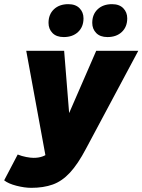

<svg xmlns="http://www.w3.org/2000/svg" viewBox="-84 -714 684 922"><path d="M66 188Q34 188 -5 178Q-44 168 -64 152L1 28Q21 36 42 40Q63 44 77 44Q89 44 99 42.5Q109 41 118 38Q127 35 134 31L42 -470H224L248 -171L378 -470H580L329 0Q290 74 252 115Q214 156 169.5 172Q125 188 66 188ZM432 -536Q397 -536 378 -555.5Q359 -575 359 -604Q359 -645 385 -669.5Q411 -694 454 -694Q489 -694 508 -674.5Q527 -655 527 -626Q527 -585 501 -560.5Q475 -536 432 -536ZM222 -536Q187 -536 168 -555.5Q149 -575 149 -604Q149 -645 175 -669.5Q201 -694 244 -694Q279 -694 298 -674.5Q317 -655 317 -626Q317 -585 291 -560.5Q265 -536 222 -536Z"/></svg>

Font: Gantari Black
Style: Italic
Weight: 900
Italic angle: -10°
Version: Version 1.000